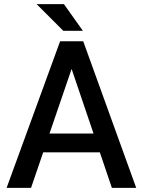

<svg xmlns="http://www.w3.org/2000/svg" viewBox="-20 -911 693 931"><path d="M433.5 -263.5 327.5 -576H327L220 -263.5ZM640.5 0H522.5L464 -172.5H189.5L130.5 0H12L271.5 -711H383.5ZM382 -761.5H287L157.5 -891H290Z"/></svg>

Font: Roberto Sans Medium
Style: Regular
Weight: 500
Designer: Google (font) & Cristiano Sobral (main changes)
Version: Version 1.000;October 12, 2021;FontCreator 14.0.0.2814 64-bi